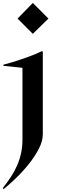

<svg xmlns="http://www.w3.org/2000/svg" viewBox="-32 -989 410 1321"><path d="M193.8 -968.8 301.2 -861.2 193.8 -756.2 88.8 -861.2ZM-12.5 305Q18.8 265 43.8 226.9Q68.8 188.8 86.2 148.1Q103.8 107.5 113.1 64.4Q122.5 21.2 122.5 -30V-522.5L-8.8 -536.2V-543.8Q21.2 -551.2 55.6 -561.9Q90 -572.5 125 -584.4Q160 -596.2 193.1 -609.4Q226.2 -622.5 253.8 -636.2L262.5 -635V-65Q262.5 -17.5 234.4 36.2Q206.2 90 165 141.2Q123.8 192.5 76.9 237.5Q30 282.5 -7.5 312.5Z"/></svg>

Font: Equateur
Style: Regular
Weight: 400
Designer: Ange Degheest & Eugénie Bidaut
Foundry: Velvetyne Type Foundry
Version: Version 1.000;FEAKit 1.0